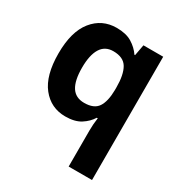

<svg xmlns="http://www.w3.org/2000/svg" viewBox="-184 -688 1001 1060"><g transform="rotate(30 316.5 -158.0)"><path d="M406 11Q406 -9 407.5 -30Q409 -51 412 -71H406Q385 -37 348 -13.5Q311 10 251 10Q159 10 102 -61.5Q45 -133 45 -273Q45 -412 103 -484Q161 -556 254 -556Q314 -556 351.5 -533Q389 -510 412 -476H416L429 -546H555V240H406ZM304 -107Q366 -107 390.5 -143.5Q415 -180 416 -253V-271Q416 -351 391.5 -393Q367 -435 302 -435Q249 -435 223 -392.5Q197 -350 197 -270Q197 -188 223 -147.5Q249 -107 304 -107Z"/></g></svg>

Font: Noto Sans Sundanese
Style: Bold
Weight: 700
Version: Version 2.003